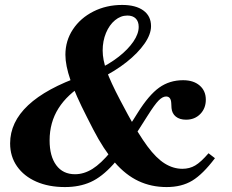

<svg xmlns="http://www.w3.org/2000/svg" viewBox="-20 -744 941 778"><path d="M655 14Q593 14 541 -10.5Q489 -35 444.5 -86.5Q400 -138 358 -219L332 -270Q286 -360 265.5 -419.5Q245 -479 245 -522Q245 -579 275.5 -625Q306 -671 358.5 -697.5Q411 -724 475 -724Q530 -724 561 -701.5Q592 -679 592 -638Q592 -605 565.5 -567Q539 -529 493 -492.5Q447 -456 386 -426L375 -462Q424 -485 461.5 -514.5Q499 -544 520.5 -575.5Q542 -607 542 -635Q542 -657 530 -669Q518 -681 496 -681Q469 -681 446 -662Q423 -643 409.5 -610.5Q396 -578 396 -539Q396 -502 412 -457Q428 -412 467 -338L499 -278Q542 -199 577.5 -151Q613 -103 647.5 -81.5Q682 -60 719 -60Q748 -60 771 -73.5Q794 -87 825 -123L851 -103Q802 -38 759 -12Q716 14 655 14ZM243 14Q177 14 127 -8Q77 -30 49 -70Q21 -110 21 -163Q21 -335 313 -437L323 -404Q253 -362 217 -305Q181 -248 181 -175Q181 -111 208 -74.5Q235 -38 284 -38Q320 -38 354.5 -59.5Q389 -81 429 -129.5Q469 -178 521 -260L538 -287Q583 -359 625 -389Q667 -419 722 -419Q764 -419 789 -397.5Q814 -376 814 -340Q814 -305 791.5 -282Q769 -259 734 -259Q708 -259 692.5 -271.5Q677 -284 675 -306L674 -325Q673 -353 653 -353Q639 -353 623 -337Q607 -321 578 -275L543 -220Q485 -129 439 -78Q393 -27 347.5 -6.5Q302 14 243 14Z"/></svg>

Font: Baskervville
Style: Bold Italic
Weight: 700
Italic angle: -18°
Version: Version 1.100